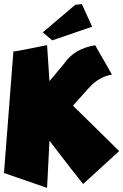

<svg xmlns="http://www.w3.org/2000/svg" viewBox="-20 -914 602 938"><path d="M444.8 -692.9 526.9 -549.8Q462.9 -538.6 415 -485.4L336.4 -397.9L509.8 -227.5L562 -175.8L386.2 -15.1L328.6 -87.4L221.7 -226.6L210 3.9L-0.5 -68.8L45.4 -662.6Q58.6 -662.6 210 -693.4L221.7 -517.6L293.9 -604Q342.8 -676.3 444.8 -692.9ZM347.7 -890.6 379.9 -894 430.2 -783.7 235.4 -716.8 189 -755.9Z"/></svg>

Font: Lapsus Pro (theguybrush.com)
Style: Bold
Weight: 700
Designer: Jose Roses
Version: Version 1.00 February 9, 2018, initial release